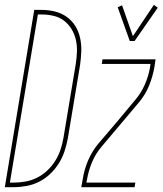

<svg xmlns="http://www.w3.org/2000/svg" viewBox="-45 -776 674 796"><path d="M-25 0 97 -735H127Q155 -735 182 -728.5Q209 -722 231 -706.5Q253 -691 267 -668.5Q281 -646 287 -619Q293 -592 292 -563.5Q291 -535 287 -507L236 -201Q231 -175 222.5 -149Q214 -123 199 -99Q184 -75 163 -55Q142 -35 117 -22.5Q92 -10 65 -5Q38 0 12 0ZM12 -19Q37 -19 61.5 -23.5Q86 -28 109 -39.5Q132 -51 151.5 -69.5Q171 -88 184.5 -110Q198 -132 206 -156Q214 -180 218 -204L269 -510Q273 -536 274 -561.5Q275 -587 269.5 -611Q264 -635 251.5 -655.5Q239 -676 220 -690.5Q201 -705 176.5 -710.5Q152 -716 127 -716H112L-4 -19ZM493 -606 443 -746 461 -754 506 -626 593 -756 609 -744 513 -606ZM292 0 298 -33Q304 -73 320.5 -111.5Q337 -150 364 -182L440 -271L515 -361Q540 -390 555.5 -425.5Q571 -461 577 -497L579 -511H377L380 -530H600L595 -497Q588 -457 572 -418.5Q556 -380 528 -348L377 -169Q352 -140 337 -104.5Q322 -69 316 -33L313 -19H516L513 0Z"/></svg>

Font: Iosevka Curly Thin Extended
Style: Italic
Weight: 100
Width: 7
Italic angle: -9°
Monospace: yes
Designer: Belleve Invis
Foundry: Belleve Invis
Version: Version 11.1.0; ttfautohint (v1.8.3)